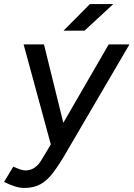

<svg xmlns="http://www.w3.org/2000/svg" viewBox="-68 -720 662 952"><path d="M52 212Q30 212 4 203.5Q-22 195 -48 182L-2 106Q38 125 58 125Q84 125 104 111Q124 97 139 71L184 -4L49 -500H150L246 -111L471 -500H574L244 64Q216 110 190 143Q164 176 131.5 194Q99 212 52 212ZM247 -568 378 -700H494L351 -568Z"/></svg>

Font: Figtree Medium
Style: Italic
Weight: 500
Italic angle: -9.5°
Foundry: Erik Kennedy
Version: Version 2.001; ttfautohint (v1.8.4.7-5d5b);gftools[0.9.27]